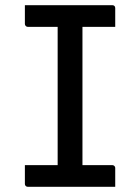

<svg xmlns="http://www.w3.org/2000/svg" viewBox="-20 -720 540 740"><path d="M297.8 -47H198.8L202.2 -72.5Q202.2 -90.8 202.2 -111.8Q202.2 -132.8 202.2 -151.8Q202.2 -214.5 202.2 -276.9Q202.2 -339.4 202.2 -401.8Q202.2 -464.3 202.2 -527.2Q202.2 -590.1 202.2 -653H303L297.8 -627.5Q297.8 -611.5 297.8 -593Q297.8 -574.6 297.8 -557.6Q297.8 -493.5 297.8 -429.9Q297.8 -366.3 297.8 -302.2Q297.8 -238.1 297.8 -174.5Q297.8 -110.8 297.8 -47ZM424.1 0H86.9Q84.3 0 82.3 -1Q80.3 -2 78.8 -3.5Q77.3 -5 76.6 -7Q75.9 -9 75.9 -11Q75.9 -24.2 75.9 -35.7Q75.9 -47.3 75.9 -59.1Q75.9 -70.9 75.9 -83.5H413Q416 -83.5 418.6 -82Q421.1 -80.5 422.6 -78Q424.1 -75.5 424.1 -72.5Q424.1 -59.9 424.1 -48.1Q424.1 -36.3 424.1 -24.7Q424.1 -13.2 424.1 0ZM75.9 -700H413Q418.1 -700 421.1 -697Q424.1 -694 424.1 -689Q424.1 -679.4 424.1 -670.4Q424.1 -661.3 424.1 -652.7Q424.1 -644.2 424.1 -635.3Q424.1 -626.4 424.1 -616.5H86.9Q82.3 -616.5 79.1 -620Q75.9 -623.5 75.9 -627.5Q75.9 -637.4 75.9 -646.3Q75.9 -655.2 75.9 -663.7Q75.9 -672.3 75.9 -681.4Q75.9 -690.4 75.9 -700Z"/></svg>

Font: Recursive Sans Linear Light
Style: Regular
Weight: 300
Version: Version 1.085